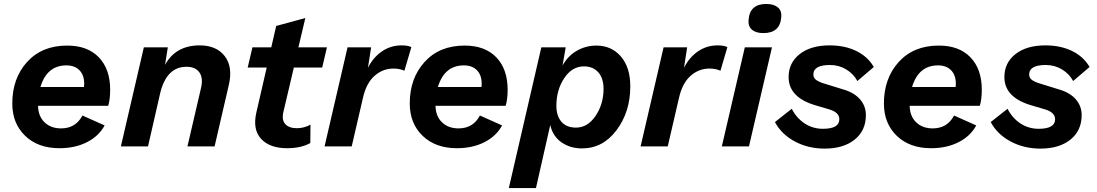

<svg xmlns="http://www.w3.org/2000/svg" viewBox="-20 -739 5536 969"><path d="M536 -286Q536 -238 526 -205H172Q173 -152 205 -121.5Q237 -91 288 -91Q362 -91 396 -156L508 -106Q479 -52 419 -21.5Q359 9 280 9Q172 9 107 -53.5Q42 -116 42 -217Q42 -344 117 -426.5Q192 -509 319 -509Q422 -509 479 -449.5Q536 -390 536 -286ZM315 -409Q217 -409 184 -300H404Q405 -306 405 -316Q405 -360 381 -384.5Q357 -409 315 -409Z M988 -510Q1072 -510 1114 -456Q1156 -402 1135 -311L1063 0H926L995 -297Q1006 -346 986 -374Q966 -402 921 -402Q820 -402 788 -267L727 0H590L706 -500H827L813 -412Q867 -510 988 -510Z M1463 -398 1410 -173Q1401 -133 1420 -112.5Q1439 -92 1478 -92Q1515 -92 1547 -110L1546 -17Q1499 9 1429 9Q1341 9 1297.5 -38.5Q1254 -86 1274 -172L1326 -398H1230L1254 -500H1349L1374 -608L1521 -648L1486 -500H1630L1606 -398Z M2007 -510Q2040 -510 2056 -501L2021 -382Q1997 -393 1966 -393Q1912 -393 1870.5 -356.5Q1829 -320 1812 -246L1755 0H1618L1734 -500H1853L1837 -397Q1864 -450 1908 -480Q1952 -510 2007 -510Z M2542 -286Q2542 -238 2532 -205H2178Q2179 -152 2211 -121.5Q2243 -91 2294 -91Q2368 -91 2402 -156L2514 -106Q2485 -52 2425 -21.5Q2365 9 2286 9Q2178 9 2113 -53.5Q2048 -116 2048 -217Q2048 -344 2123 -426.5Q2198 -509 2325 -509Q2428 -509 2485 -449.5Q2542 -390 2542 -286ZM2321 -409Q2223 -409 2190 -300H2410Q2411 -306 2411 -316Q2411 -360 2387 -384.5Q2363 -409 2321 -409Z M2990 -509Q3066 -509 3113.5 -454Q3161 -399 3161 -303Q3161 -175 3092 -82.5Q3023 10 2917 10Q2858 10 2814 -20.5Q2770 -51 2757 -108L2685 210H2548L2712 -500H2835L2819 -408Q2845 -456 2890.5 -482.5Q2936 -509 2990 -509ZM2887 -95Q2946 -95 2986 -154.5Q3026 -214 3026 -290Q3026 -344 2999.5 -374Q2973 -404 2927 -404Q2867 -404 2827.5 -344.5Q2788 -285 2788 -205Q2788 -154 2813.5 -124.5Q2839 -95 2887 -95Z M3602 -510Q3635 -510 3651 -501L3616 -382Q3592 -393 3561 -393Q3507 -393 3465.5 -356.5Q3424 -320 3407 -246L3350 0H3213L3329 -500H3448L3432 -397Q3459 -450 3503 -480Q3547 -510 3602 -510Z M3833 -572Q3795 -572 3775 -589Q3755 -606 3758 -639Q3764 -719 3847 -719Q3885 -719 3905.5 -702Q3926 -685 3923 -653Q3917 -572 3833 -572ZM3876 -500 3760 0H3623L3739 -500Z M3891 -123 3976 -190Q4000 -143 4041 -116Q4082 -89 4133 -89Q4216 -89 4216 -137Q4216 -172 4165 -187L4094 -208Q3960 -248 3960 -350Q3960 -422 4016 -466Q4072 -510 4167 -510Q4243 -510 4301 -482Q4359 -454 4390 -401L4307 -330Q4288 -366 4251 -388.5Q4214 -411 4169 -411Q4085 -411 4085 -363Q4085 -345 4100.5 -334.5Q4116 -324 4144 -316L4241 -286Q4293 -270 4321.5 -236.5Q4350 -203 4350 -158Q4350 -80 4293.5 -34.5Q4237 11 4142 11Q4059 11 3991.5 -25Q3924 -61 3891 -123Z M4935 -286Q4935 -238 4925 -205H4571Q4572 -152 4604 -121.5Q4636 -91 4687 -91Q4761 -91 4795 -156L4907 -106Q4878 -52 4818 -21.5Q4758 9 4679 9Q4571 9 4506 -53.5Q4441 -116 4441 -217Q4441 -344 4516 -426.5Q4591 -509 4718 -509Q4821 -509 4878 -449.5Q4935 -390 4935 -286ZM4714 -409Q4616 -409 4583 -300H4803Q4804 -306 4804 -316Q4804 -360 4780 -384.5Q4756 -409 4714 -409Z M4980 -123 5065 -190Q5089 -143 5130 -116Q5171 -89 5222 -89Q5305 -89 5305 -137Q5305 -172 5254 -187L5183 -208Q5049 -248 5049 -350Q5049 -422 5105 -466Q5161 -510 5256 -510Q5332 -510 5390 -482Q5448 -454 5479 -401L5396 -330Q5377 -366 5340 -388.5Q5303 -411 5258 -411Q5174 -411 5174 -363Q5174 -345 5189.5 -334.5Q5205 -324 5233 -316L5330 -286Q5382 -270 5410.5 -236.5Q5439 -203 5439 -158Q5439 -80 5382.5 -34.5Q5326 11 5231 11Q5148 11 5080.5 -25Q5013 -61 4980 -123Z"/></svg>

Font: Elaine Sans SemiBold
Style: Italic
Weight: 600
Italic angle: -13°
Designer: Wei Huang
Foundry: Wei Huang
Version: Version 2.001;December 24, 2019;FontCreator 12.0.0.2547 64-b